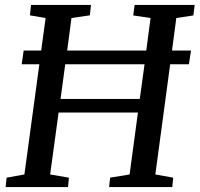

<svg xmlns="http://www.w3.org/2000/svg" viewBox="-20 -763 814 783"><path d="M3 0 7 -38.5 79.5 -51.5 140.5 -501H68.5L76.5 -557H148L166 -689.5L102 -700.5L106.5 -743H351L346.5 -700.5L271.5 -689.5L254 -557H576.5L594 -689.5L523.5 -700L529 -743H774L768.5 -700L699 -689.5L681.5 -557H759L750.5 -501H674L613.5 -51.5L686.5 -38.5L682.5 0H425L429 -38.5L508.5 -51.5L542.5 -304H219L184.5 -51.5L261 -38.5L257.5 0ZM227 -359.5H550L569.5 -501H246Z"/></svg>

Font: Merriweather 24pt
Style: Italic
Weight: 400
Italic angle: -7.8°
Designer: Eben Sorkin
Foundry: Eben Sorkin
Version: Version 2.101